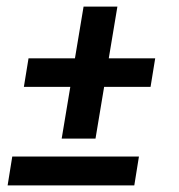

<svg xmlns="http://www.w3.org/2000/svg" viewBox="-20 -559 540 579"><path d="M166 -141 192 -297H52L66 -383H206L232 -539H334L308 -383H448L434 -297H294L268 -141ZM3 0 17 -87H399L385 0Z"/></svg>

Font: Iosevka Oblique
Style: Bold
Weight: 700
Italic angle: -9°
Monospace: yes
Designer: Belleve Invis
Foundry: Belleve Invis
Version: Version 32.5.0; ttfautohint (v1.8.4)